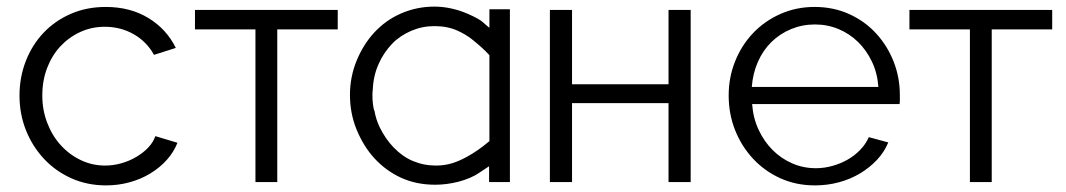

<svg xmlns="http://www.w3.org/2000/svg" viewBox="-20 -551 3225 581"><path d="M39 -262Q39 -317 58 -366Q77 -415 111.5 -451.5Q146 -488 194 -509Q242 -530 300 -530Q374 -530 429 -496.5Q484 -463 512 -406L446 -385Q424 -425 384.5 -447.5Q345 -470 297 -470Q257 -470 222.5 -454Q188 -438 162.5 -410.5Q137 -383 122.5 -345Q108 -307 108 -262Q108 -218 123 -179Q138 -140 164 -111.5Q190 -83 224.5 -66.5Q259 -50 298 -50Q323 -50 347.5 -57Q372 -64 393 -76.5Q414 -89 429 -105Q444 -121 450 -139L517 -119Q506 -91 485 -67.5Q464 -44 435.5 -26.5Q407 -9 372.5 0.5Q338 10 301 10Q244 10 196 -11.5Q148 -33 113 -70.5Q78 -108 58.5 -157Q39 -206 39 -262Z M819 0H753V-462H570V-521H1002V-462H819Z M1297 8Q1240 8 1194 -13Q1148 -34 1113 -72Q1080 -108 1059 -159Q1039 -208 1039 -264Q1039 -318 1059 -367Q1079 -416 1112 -452Q1147 -490 1193 -510Q1241 -531 1294 -531Q1345 -531 1396 -509Q1430 -494 1441 -484Q1453 -473 1461 -467V-523H1523V0H1460V-48Q1441 -35 1430 -28Q1405 -11 1367 -1Q1331 8 1297 8ZM1295 -472Q1258 -472 1225 -458Q1190 -443 1167 -419Q1141 -392 1126 -358Q1110 -323 1108 -280Q1107 -271 1107 -263Q1107 -237 1112 -217H1113Q1117 -191 1129 -166Q1146 -131 1171 -105Q1198 -77 1229 -64Q1262 -50 1299 -50Q1325 -50 1348 -57Q1368 -63 1392 -76Q1427 -95 1461 -124V-384Q1439 -408 1407 -433Q1389 -447 1365 -458Q1334 -472 1295 -472Z M1711 -296H2003V-521H2070V0H2003V-239H1711V0H1644V-521H1711Z M2446 10Q2389 10 2341.5 -11.5Q2294 -33 2259 -70.5Q2224 -108 2204.5 -157Q2185 -206 2185 -262Q2185 -317 2204.5 -365.5Q2224 -414 2258.5 -450.5Q2293 -487 2341 -508.5Q2389 -530 2445 -530Q2502 -530 2549.5 -508.5Q2597 -487 2631 -450Q2665 -413 2684 -365Q2703 -317 2703 -263Q2703 -255 2703 -247Q2703 -239 2702 -236H2256Q2259 -194 2275.5 -158.5Q2292 -123 2318 -97Q2344 -71 2377.5 -56.5Q2411 -42 2449 -42Q2474 -42 2499 -49Q2524 -56 2545 -68Q2566 -80 2583 -97.5Q2600 -115 2609 -136L2668 -120Q2656 -91 2634 -67.5Q2612 -44 2583 -26.5Q2554 -9 2519 0.5Q2484 10 2446 10ZM2638 -288Q2635 -330 2618.5 -364.5Q2602 -399 2576.5 -424Q2551 -449 2517.5 -463Q2484 -477 2446 -477Q2408 -477 2374 -463Q2340 -449 2314.5 -424Q2289 -399 2273.5 -364Q2258 -329 2255 -288Z M2981 0H2915V-462H2732V-521H3164V-462H2981Z"/></svg>

Font: Oxford Sans
Style: Regular
Weight: 400
Designer: Matt McInerney, Pablo Impallari, Rodrigo Fuenzalida
Foundry: Matt McInerney, Pablo Impallari, Rodrigo Fuenzalida
Version: Version 3.000g; ttfautohint (v1.5) -l 8 -r 28 -G 28 -x 14 -D